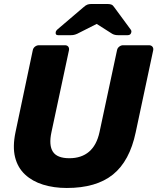

<svg xmlns="http://www.w3.org/2000/svg" viewBox="-20 -925 782 955"><path d="M312 10Q248 10 194.5 -6.5Q141 -23 104.5 -57Q68 -91 55 -143Q42 -195 57 -267L143 -675Q145 -686 154 -693Q163 -700 174 -700H303Q314 -700 319.5 -693Q325 -686 323 -675L236 -268Q222 -203 243 -170.5Q264 -138 325 -138Q385 -138 423 -170.5Q461 -203 475 -268L562 -675Q564 -686 573 -693Q582 -700 592 -700H721Q732 -700 738 -693Q744 -686 742 -675L655 -267Q625 -124 542 -57Q459 10 312 10ZM269 -750Q255 -750 257 -764Q258 -772 265 -778L394 -888Q406 -899 414.5 -902Q423 -905 432 -905H517Q527 -905 534.5 -902Q542 -899 549 -888L630 -778Q635 -772 633 -764Q630 -750 615 -750H568Q560 -750 552.5 -751.5Q545 -753 538 -757L461 -806L364 -757Q355 -753 347.5 -751.5Q340 -750 331 -750Z"/></svg>

Font: Rubik
Style: Bold Italic
Weight: 700
Italic angle: -12°
Designer: Hubert and Fischer
Foundry: Hubert and Fischer
Version: Version 2.300;gftools[0.9.30]